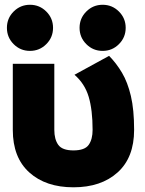

<svg xmlns="http://www.w3.org/2000/svg" viewBox="-20 -778 612 813"><path d="M210 -507.8V-228Q210 -188 226.8 -164.6Q243.7 -141.1 291 -141.1Q338.9 -141.1 355.5 -164.6Q372.1 -188 372.1 -228Q372.1 -312.5 355.5 -368.2Q338.9 -423.8 295.4 -461.4L441.9 -541.5Q472.7 -510.3 496.6 -470Q520.5 -429.7 534.2 -371.6Q547.9 -313.5 547.9 -228Q547.9 -110.8 478 -47.9Q408.2 15.1 291 15.1Q173.8 15.1 104 -47.9Q34.2 -110.8 34.2 -228V-507.8ZM316.9 -660.2Q316.9 -700.7 345.5 -729.2Q374 -757.8 414.6 -757.8Q455.1 -757.8 483.6 -729.2Q512.2 -700.7 512.2 -660.2Q512.2 -619.6 483.6 -591.1Q455.1 -562.5 414.6 -562.5Q374 -562.5 345.5 -591.1Q316.9 -619.6 316.9 -660.2ZM9.3 -660.2Q9.3 -700.7 37.8 -729.2Q66.4 -757.8 106.9 -757.8Q147.5 -757.8 176 -729.2Q204.6 -700.7 204.6 -660.2Q204.6 -619.6 176 -591.1Q147.5 -562.5 106.9 -562.5Q66.4 -562.5 37.8 -591.1Q9.3 -619.6 9.3 -660.2Z"/></svg>

Font: Giphurs Black
Style: Regular
Weight: 900
Version: Version 0.920; ttfautohint (v1.8.4.7-5d5b)